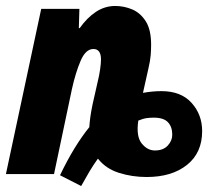

<svg xmlns="http://www.w3.org/2000/svg" viewBox="-33 -583 723 643"><path d="M238.8 40 168 3.9Q192.4 -46.9 216.8 -86.7Q241.2 -126.5 266.1 -157.2Q267.1 -172.9 269.5 -190.9Q272 -209 276.9 -232.9L293.9 -308.1Q299.3 -329.6 302.2 -350.1Q305.2 -370.6 305.2 -383.8Q305.2 -418.9 279.8 -418.9Q253.9 -418.9 237.1 -379.6Q220.2 -340.3 208 -285.2L147.9 0H-13.2L105 -553.2H232.9L231 -488.8H233.9Q258.3 -523.4 288.1 -543.2Q317.9 -563 353 -563Q382.8 -563 410.2 -551.3Q437.5 -539.6 455.3 -511.5Q473.1 -483.4 473.1 -433.1Q473.1 -418 471.7 -398.7Q470.2 -379.4 463.9 -353L445.8 -272Q477.5 -277.8 507.8 -277.8Q573.2 -277.8 608.6 -238.5Q644 -199.2 644 -144Q644 -71.3 593.3 -30.8Q542.5 9.8 458 9.8Q409.2 9.8 365.2 -4.2Q321.3 -18.1 294.9 -51.8Q279.8 -30.8 266.8 -9Q253.9 12.7 238.8 40ZM485.8 -79.1Q513.7 -79.1 528.8 -95.5Q543.9 -111.8 543.9 -131.8Q543.9 -158.2 529.5 -173.6Q515.1 -189 481.9 -189Q470.7 -189 458.7 -187.5Q446.8 -186 430.2 -179.2Q422.4 -126.5 441.4 -102.8Q460.4 -79.1 485.8 -79.1Z"/></svg>

Font: Open Sans Condensed ExtraBold
Style: Italic
Weight: 800
Width: 3
Italic angle: -12°
Designer: Monotype Design Team
Foundry: Monotype Imaging Inc.
Version: Version 3.003; ttfautohint (v1.8.4)